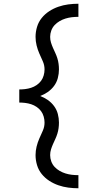

<svg xmlns="http://www.w3.org/2000/svg" viewBox="-20 -853 540 1026"><path d="M399 153Q372 153 345 149.5Q318 146 292 137Q266 128 243 113Q220 98 203 77Q186 56 178 29.5Q170 3 170 -24Q170 -47 175.5 -69.5Q181 -92 190 -112.5Q199 -133 208.5 -154Q218 -175 218 -198Q218 -214 213.5 -230Q209 -246 199.5 -259Q190 -272 176 -281.5Q162 -291 146.5 -296Q131 -301 115 -303Q99 -305 83 -305V-375Q99 -375 115 -377Q131 -379 146.5 -384Q162 -389 176 -398.5Q190 -408 199.5 -421Q209 -434 213.5 -450Q218 -466 218 -482Q218 -505 208.5 -526Q199 -547 190 -567.5Q181 -588 175.5 -610.5Q170 -633 170 -656Q170 -683 178 -709.5Q186 -736 203 -757Q220 -778 243 -793Q266 -808 292 -817Q318 -826 345 -829.5Q372 -833 399 -833V-763Q381 -763 364 -761Q347 -759 330.5 -754Q314 -749 298.5 -740Q283 -731 271.5 -718.5Q260 -706 254 -689.5Q248 -673 248 -656Q248 -640 252.5 -625.5Q257 -611 263 -597.5Q269 -584 275.5 -570Q282 -556 286.5 -541.5Q291 -527 293 -512Q295 -497 295 -482Q295 -459 289 -436Q283 -413 269 -394Q255 -375 235.5 -361.5Q216 -348 195 -340Q216 -332 235.5 -318.5Q255 -305 269 -286Q283 -267 289 -244Q295 -221 295 -198Q295 -183 293 -168Q291 -153 286.5 -138.5Q282 -124 275.5 -110Q269 -96 263 -82.5Q257 -69 252.5 -54.5Q248 -40 248 -24Q248 -7 254 9.5Q260 26 271.5 38.5Q283 51 298.5 60Q314 69 330.5 74Q347 79 364 81Q381 83 399 83Z"/></svg>

Font: Iosevka Term
Style: Regular
Weight: 400
Monospace: yes
Designer: Belleve Invis
Foundry: Belleve Invis
Version: Version 30.0.1